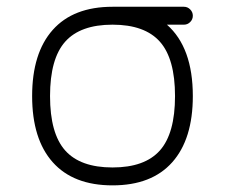

<svg xmlns="http://www.w3.org/2000/svg" viewBox="-20 -559 678 579"><path d="M483.4 -484.6Q561.5 -415.8 561.5 -269.3Q561.5 -139.6 499.5 -69.8Q437.5 0 319.3 0Q201.2 0 139 -69.8Q76.9 -139.6 76.9 -269.3Q76.9 -398.9 139 -468.8Q201.2 -538.6 319.3 -538.6H534.7Q545.7 -538.6 553.6 -530.5Q561.5 -522.5 561.5 -511.5Q561.5 -500.5 553.6 -492.6Q545.7 -484.6 534.7 -484.6ZM176.5 -433.2Q130.9 -381.8 130.9 -269.3Q130.9 -156.7 176.5 -105.3Q222.2 -54 319.3 -54Q416.5 -54 462.2 -105.3Q507.8 -156.7 507.8 -269.3Q507.8 -381.8 462.2 -433.2Q416.5 -484.6 319.3 -484.6Q222.2 -484.6 176.5 -433.2Z"/></svg>

Font: Tecnico
Style: Fino
Weight: 400
Version: Version 1.3